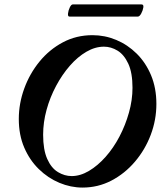

<svg xmlns="http://www.w3.org/2000/svg" viewBox="-20 -835 727 868"><path d="M353 13Q300 13 248.5 -8.5Q197 -30 155.5 -70.5Q114 -111 89.5 -168Q65 -225 65 -297Q65 -367 89.5 -434.5Q114 -502 158.5 -556.5Q203 -611 264 -643.5Q325 -676 398 -676Q454 -676 505.5 -654.5Q557 -633 598 -592.5Q639 -552 663 -494.5Q687 -437 687 -365Q687 -293 661.5 -225.5Q636 -158 590 -104Q544 -50 483.5 -18.5Q423 13 353 13ZM304 -39Q343 -39 382.5 -62.5Q422 -86 457.5 -126Q493 -166 520 -217.5Q547 -269 563 -326Q579 -383 579 -438Q579 -506 560 -547Q541 -588 511.5 -606Q482 -624 450 -624Q410 -624 370.5 -601Q331 -578 296 -538Q261 -498 233.5 -446.5Q206 -395 190.5 -338.5Q175 -282 175 -226Q175 -158 193.5 -116.5Q212 -75 242 -57Q272 -39 304 -39ZM294 -760Q286 -760 287.5 -774Q289 -788 295.5 -801.5Q302 -815 309 -815H620Q630 -815 628 -801.5Q626 -788 618.5 -774Q611 -760 603 -760Z"/></svg>

Font: Junicode VF
Style: Italic
Weight: 400
Italic angle: -11°
Designer: Peter S. Baker
Version: Version 2.209